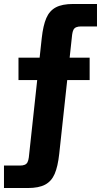

<svg xmlns="http://www.w3.org/2000/svg" viewBox="-20 -730 518 966"><path d="M0 103H80Q95 103 104.5 99Q114 95 118.5 86Q123 77 125 62L190 -538Q197 -602 213 -639Q229 -676 261 -693Q293 -710 348 -710H468V-597H388Q373 -597 363.5 -593Q354 -589 349.5 -580Q345 -571 343 -556L278 44Q271 108 255 145Q239 182 207 199Q175 216 120 216H0ZM73 -440H431V-327H73Z"/></svg>

Font: Uncut Sans VF
Style: Regular
Weight: 400
Designer: Kasper Nordkvist
Foundry: Uncut Type
Version: Version 1.100;FEAKit 1.0